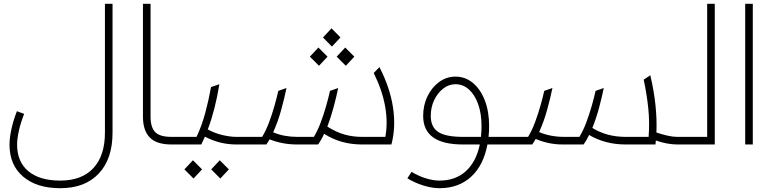

<svg xmlns="http://www.w3.org/2000/svg" viewBox="-20 -760 4060 1010"><path d="M297 230Q173 230 101.5 169Q30 108 30 1Q30 -34 40 -80.5Q50 -127 69 -175L107 -161Q89 -115 79.5 -73Q70 -31 70 1Q70 91 129 140.5Q188 190 297 190Q410 190 471 124.5Q532 59 532 -62V-740H572V-62Q572 76 499.5 153Q427 230 297 230Z M882 0Q803 0 767.5 -37Q732 -74 732 -146V-740H772V-146Q772 -91 796 -65.5Q820 -40 882 -40H898V0Z M898 0V-40H1014Q1042 -100 1060 -167Q1078 -234 1090 -302L1134 -317Q1112 -182 1073 -79Q1110 -59 1150.5 -49.5Q1191 -40 1223 -40H1224V0H1223Q1136 0 1058 -41Q1049 -20 1039 0ZM998 179 950 131 995 83 1043 131ZM1139 179 1091 131 1136 83 1184 131Z M1224 0V-40H1359Q1379 -73 1395 -115.5Q1411 -158 1423.5 -202Q1436 -246 1444 -282L1487 -297Q1477 -247 1459.5 -183Q1442 -119 1417 -64Q1474 -40 1543 -40H1631Q1651 -73 1667 -115.5Q1683 -158 1695.5 -202Q1708 -246 1716 -282L1759 -297Q1750 -253 1735.5 -198.5Q1721 -144 1702 -94Q1748 -65 1791.5 -52.5Q1835 -40 1884 -40H2007Q2021 -115 2006 -200Q1991 -285 1946 -376L1976 -407Q2032 -298 2047.5 -194Q2063 -90 2039 0H1884Q1831 0 1782 -13Q1733 -26 1685 -56Q1670 -23 1653 0H1543Q1466 0 1398 -27Q1390 -12 1381 0ZM1726 -515 1679 -563 1724 -611 1771 -563ZM1658 -414 1610 -462 1655 -510 1703 -462ZM1799 -414 1751 -462 1796 -510 1844 -462Z M2292 230Q2253 230 2207.5 216Q2162 202 2123 178L2145 144Q2179 165 2218.5 177.5Q2258 190 2292 190Q2376 190 2430.5 140.5Q2485 91 2504 0H2415Q2206 0 2206 -150Q2206 -207 2229 -254Q2252 -301 2290.5 -329Q2329 -357 2376 -357Q2428 -357 2468 -323.5Q2508 -290 2530.5 -231.5Q2553 -173 2553 -97Q2553 -67 2550 -40H2623V0H2544Q2524 109 2458.5 169.5Q2393 230 2292 230ZM2415 -40H2510Q2513 -67 2513 -97Q2513 -162 2495.5 -211.5Q2478 -261 2447 -289Q2416 -317 2376 -317Q2341 -317 2311.5 -294Q2282 -271 2264 -233.5Q2246 -196 2246 -150Q2246 -92 2285 -66Q2324 -40 2415 -40Z M2623 0V-40H2758Q2778 -73 2794 -115.5Q2810 -158 2822.5 -202Q2835 -246 2843 -282L2886 -297Q2876 -247 2858.5 -183.5Q2841 -120 2816 -65Q2876 -40 2948 -40H3028Q3048 -73 3064 -115.5Q3080 -158 3092.5 -202Q3105 -246 3113 -282L3156 -297Q3147 -252 3132 -195.5Q3117 -139 3096 -87Q3172 -40 3271 -40H3392Q3398 -117 3390 -192.5Q3382 -268 3366 -341L3401 -364Q3420 -283 3428 -207.5Q3436 -132 3433 -63Q3462 -53 3491 -46.5Q3520 -40 3542 -40H3543V0H3542Q3519 0 3490 -5Q3461 -10 3430 -21Q3429 -10 3428 0H3271Q3164 0 3079 -50Q3065 -21 3050 0H2940Q2902 0 2866.5 -7.5Q2831 -15 2798 -29Q2789 -13 2780 0Z M3543 0V-40H3700V-740H3740V0Z M3900 -740H3940V0H3900Z"/></svg>

Font: Readex Pro Light
Style: Regular
Weight: 300
Designer: Bonnie Shaver-Troup, Thomas Jockin
Foundry: Lexend
Version: Version 1.200; ttfautohint (v1.8.3)